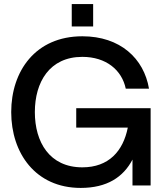

<svg xmlns="http://www.w3.org/2000/svg" viewBox="-20 -910 814 942"><path d="M376 12C505 12 585 -41 630 -127V0H719V-379H354V-284H607C584 -168 513 -89 384 -89C223 -89 151 -213 151 -360C151 -507 223 -631 384 -631C501 -631 578 -566 597 -475H711C686 -623 570 -732 384 -732C154 -732 35 -561 35 -360C35 -159 154 12 376 12ZM332 -780H437V-890H332Z"/></svg>

Font: Aspekta 500
Style: Regular
Weight: 500
Designer: Ivo Dolenc
Version: Version 2.100